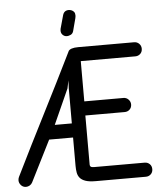

<svg xmlns="http://www.w3.org/2000/svg" viewBox="-61 -978 842 1031"><g transform="rotate(-5 360.5 -463.0)"><path d="M316 -902Q323 -927 348 -927Q348 -927 353.5 -926.5Q359 -926 365.5 -923Q372 -920 377 -913.5Q382 -907 382 -895Q382 -892 381.5 -888.5Q381 -885 380 -880L362 -812Q358 -798 346.5 -793Q335 -788 327 -788Q314 -788 304.5 -797Q295 -806 295 -820Q295 -826 296 -830ZM683 -724Q699 -724 710 -713Q721 -702 721 -686Q721 -669 710 -658.5Q699 -648 683 -648H389V-431H600Q616 -431 627 -419.5Q638 -408 638 -393Q638 -376 627 -365.5Q616 -355 600 -355H388V-90Q388 -83 392.5 -79Q397 -75 413 -75H683Q699 -75 710 -64.5Q721 -54 721 -37Q721 -20 710 -9.5Q699 1 683 1H413Q378 1 358 -6Q338 -13 328 -25Q318 -37 315 -53.5Q312 -70 312 -90V-243H183L72 -22Q67 -12 57.5 -6.5Q48 -1 38 -1Q21 -1 10.5 -13Q0 -25 0 -39Q0 -48 4 -57Q85 -222 166.5 -382Q248 -542 329 -707L328 -706Q338 -724 382 -724ZM314 -551 305 -508 220 -319H312V-509Z"/></g></svg>

Font: VDS Compensated
Style: Light
Weight: 300
Designer: artmaker
Foundry: artmaker
Version: Version 1.000 2012 initial release